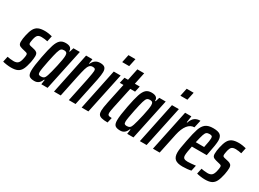

<svg xmlns="http://www.w3.org/2000/svg" viewBox="-51 -1404 2800 2074"><g transform="rotate(30 1349.5 -367.5)"><path d="M-19 -6 -4 -75Q6 -72 31.5 -69Q57 -66 75 -66Q109 -66 127 -82Q145 -98 154 -139Q162 -173 162 -191Q162 -205 156 -210Q150 -215 137 -218L89 -230Q61 -237 49.5 -249Q38 -261 38 -287Q38 -324 49 -372Q61 -428 79 -459.5Q97 -491 127 -504.5Q157 -518 206 -518Q230 -518 256.5 -514Q283 -510 299 -505L284 -434Q269 -438 247 -440.5Q225 -443 208 -443Q177 -443 161.5 -429Q146 -415 137 -374Q130 -339 130 -327Q130 -314 135.5 -308.5Q141 -303 154 -300L206 -288Q229 -282 240.5 -269.5Q252 -257 252 -228Q252 -201 243 -151Q230 -89 213 -55.5Q196 -22 166.5 -7Q137 8 85 8Q58 8 27.5 3.5Q-3 -1 -19 -6Z M292 -73Q292 -131 316 -254Q337 -363 355 -417.5Q373 -472 398.5 -495Q424 -518 467 -518Q546 -518 543 -458H550L566 -510H646L538 0H460L468 -58H461Q436 8 376 8Q330 8 311 -9Q292 -26 292 -73ZM473 -121Q488 -166 509.5 -262Q531 -358 531 -397Q531 -421 521.5 -431Q512 -441 491 -441Q468 -441 455.5 -430Q443 -419 431.5 -380.5Q420 -342 402 -255Q391 -201 384.5 -162Q378 -123 378 -106Q378 -84 386 -77Q394 -70 414 -70Q437 -70 450.5 -81Q464 -92 473 -121Z M724 -510H803L794 -451H800Q829 -518 898 -518Q938 -518 955.5 -501.5Q973 -485 973 -447Q973 -415 960 -347L887 0H803L865 -297Q883 -389 883 -409Q883 -428 875 -434.5Q867 -441 847 -441Q822 -441 807.5 -424Q793 -407 783 -372.5Q773 -338 757 -264L702 0H618Z M1097 -644 1118 -743H1205L1184 -644ZM963 0 1069 -510H1155L1047 0Z M1163 -75Q1163 -110 1180 -191L1232 -437H1186L1203 -510H1247L1278 -658H1363L1332 -510H1393L1377 -437H1317L1259 -166Q1249 -116 1249 -97Q1249 -79 1259 -71.5Q1269 -64 1301 -64L1286 0Q1236 0 1209.5 -7.5Q1183 -15 1173 -31Q1163 -47 1163 -75Z M1363 -73Q1363 -131 1387 -254Q1408 -363 1426 -417.5Q1444 -472 1469.5 -495Q1495 -518 1538 -518Q1617 -518 1614 -458H1621L1637 -510H1717L1609 0H1531L1539 -58H1532Q1507 8 1447 8Q1401 8 1382 -9Q1363 -26 1363 -73ZM1544 -121Q1559 -166 1580.5 -262Q1602 -358 1602 -397Q1602 -421 1592.5 -431Q1583 -441 1562 -441Q1539 -441 1526.5 -430Q1514 -419 1502.5 -380.5Q1491 -342 1473 -255Q1462 -201 1455.5 -162Q1449 -123 1449 -106Q1449 -84 1457 -77Q1465 -70 1485 -70Q1508 -70 1521.5 -81Q1535 -92 1544 -121Z M1823 -644 1844 -743H1931L1910 -644ZM1689 0 1795 -510H1881L1773 0Z M1959 -510H2037L2026 -429H2032Q2050 -480 2078 -499Q2106 -518 2146 -518L2125 -424Q2077 -424 2042 -380Q2007 -336 1989 -252L1936 0H1852Z M2101 -98Q2101 -124 2106.5 -158Q2112 -192 2124 -254Q2145 -363 2163 -415.5Q2181 -468 2213.5 -493Q2246 -518 2307 -518Q2369 -518 2395 -497.5Q2421 -477 2421 -427Q2421 -382 2395 -255L2390 -230H2205Q2197 -192 2192 -161Q2187 -130 2187 -112Q2187 -85 2201.5 -75Q2216 -65 2247 -65Q2262 -65 2293 -67.5Q2324 -70 2346 -73L2331 -3Q2312 2 2282 5Q2252 8 2225 8Q2158 8 2129.5 -17Q2101 -42 2101 -98ZM2322 -292 2326 -313Q2341 -381 2341 -411Q2341 -430 2332.5 -436.5Q2324 -443 2304 -443Q2279 -443 2266.5 -433.5Q2254 -424 2244 -394Q2234 -364 2218 -292Z M2400 -6 2415 -75Q2425 -72 2450.5 -69Q2476 -66 2494 -66Q2528 -66 2546 -82Q2564 -98 2573 -139Q2581 -173 2581 -191Q2581 -205 2575 -210Q2569 -215 2556 -218L2508 -230Q2480 -237 2468.5 -249Q2457 -261 2457 -287Q2457 -324 2468 -372Q2480 -428 2498 -459.5Q2516 -491 2546 -504.5Q2576 -518 2625 -518Q2649 -518 2675.5 -514Q2702 -510 2718 -505L2703 -434Q2688 -438 2666 -440.5Q2644 -443 2627 -443Q2596 -443 2580.5 -429Q2565 -415 2556 -374Q2549 -339 2549 -327Q2549 -314 2554.5 -308.5Q2560 -303 2573 -300L2625 -288Q2648 -282 2659.5 -269.5Q2671 -257 2671 -228Q2671 -201 2662 -151Q2649 -89 2632 -55.5Q2615 -22 2585.5 -7Q2556 8 2504 8Q2477 8 2446.5 3.5Q2416 -1 2400 -6Z"/></g></svg>

Font: Saira Ultra Condensed SemiBold
Style: Italic
Weight: 600
Width: 1
Italic angle: -12°
Designer: Hector Gatti with collaboration of the Omnibus-Type team
Foundry: Omnibus-Type
Version: Version 1.001; ttfautohint (v1.8)